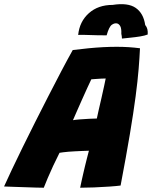

<svg xmlns="http://www.w3.org/2000/svg" viewBox="-76 -893 729 921"><path d="M134 7.5Q121 7.5 96.5 6.8Q72 6 43.2 5Q14.5 4 -12.2 3.2Q-39 2.5 -56.5 1.5Q-42 -31 -19 -79.5Q4 -128 32.5 -186.2Q61 -244.5 92.8 -307.5Q124.5 -370.5 156.5 -432.8Q188.5 -495 218.2 -551.8Q248 -608.5 273 -653Q312.5 -658 349 -661.5Q385.5 -665 419 -666.8Q452.5 -668.5 484 -668.5Q513 -668.5 540.8 -666.8Q568.5 -665 595.5 -661.5Q593.5 -617.5 589 -562Q584.5 -506.5 574.5 -430.2Q564.5 -354 547 -249.5Q529.5 -145 502.5 -3Q484 -0.5 449 2Q414 4.5 375.8 6Q337.5 7.5 308.5 7.5Q311 -6.5 315 -23.5Q319 -40.5 323 -59Q327 -77.5 331.8 -96.5Q336.5 -115.5 341.2 -134.2Q346 -153 350.5 -170Q334.5 -169.5 317.5 -168.8Q300.5 -168 283.8 -167.2Q267 -166.5 252.5 -165.2Q238 -164 226.8 -162.5Q215.5 -161 209.5 -160Q194 -129 179.2 -97.8Q164.5 -66.5 153 -39Q141.5 -11.5 134 7.5ZM274 -316.5Q283.5 -318.5 305.8 -320.2Q328 -322 351.8 -323.2Q375.5 -324.5 388.5 -324.5Q390 -333.5 396.5 -361.2Q403 -389 410.5 -422Q418 -455 423.8 -481.8Q429.5 -508.5 431 -516.5Q424 -516.5 409.5 -515.8Q395 -515 381.2 -514Q367.5 -513 362 -512.5Q354.5 -497.5 342.8 -471.5Q331 -445.5 317.8 -416Q304.5 -386.5 293 -360Q281.5 -333.5 274 -316.5ZM299 -725.5Q305.5 -789.5 350 -829.5Q394.5 -869.5 464.5 -869.5Q538 -881 575.2 -855Q612.5 -829 620.5 -773Q628 -764.5 630.8 -753.2Q633.5 -742 632.5 -727.5Q619 -722 596 -718.2Q573 -714.5 549.2 -712.2Q525.5 -710 509 -708Q508.5 -714.5 508 -720Q507.5 -725.5 506 -730.5Q507 -756.5 501 -767.2Q495 -778 486 -780.5Q473.5 -783.5 460.2 -774Q447 -764.5 435.5 -723.5Q388.5 -723.5 352.8 -725Q317 -726.5 299 -725.5Z"/></svg>

Font: Grandstander Thin ExtraBold
Style: Italic
Weight: 800
Italic angle: -15°
Version: Version 1.200